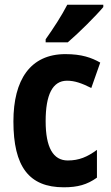

<svg xmlns="http://www.w3.org/2000/svg" viewBox="-20 -852 472 816"><path d="M419 -822V-832H266C243 -787 208 -733 174 -685V-672H268C316 -713 389 -786 419 -822ZM251 -56C310 -56 350 -67 392 -97V-215C351 -185 316 -170 268 -170C206 -170 174 -225 174 -337C174 -449 203 -509 265 -509C298 -509 328 -498 368 -478L406 -586C369 -607 327 -622 258 -622C109 -622 37 -513 37 -336C37 -144 103 -56 251 -56Z"/></svg>

Font: Noto Sans Malayalam UI Condensed
Style: Bold
Weight: 700
Width: 3
Designer: Jelle Bosma - Monotype Design Team
Foundry: Monotype Imaging Inc.
Version: Version 2.104